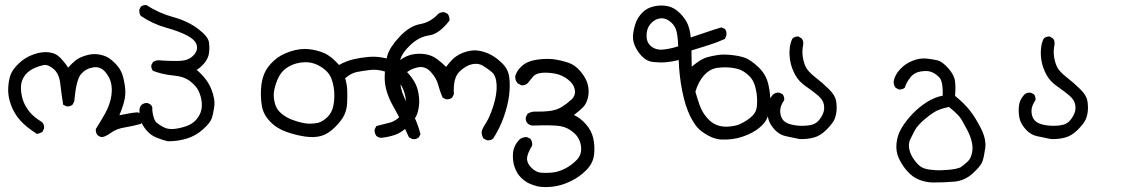

<svg xmlns="http://www.w3.org/2000/svg" viewBox="-20 -444 4540 764"><path d="M386.7 101.6Q376 100.6 368.2 93.8Q360.4 85 361.3 69.3Q379.9 40 397 9.8Q414.1 -20.5 420.9 -51.3Q427.7 -82 422.9 -108.9Q418 -135.7 398.4 -158.2Q378.9 -180.7 350.1 -175.8Q321.3 -170.9 302.2 -148.9Q283.2 -127 275.4 -40L268.6 -27.3Q258.8 -19.5 245.1 -20.5L231.4 -27.3Q224.6 -67.4 220.2 -108.9Q215.8 -150.4 193.4 -169.4Q170.9 -188.5 153.8 -185.1Q136.7 -181.6 119.6 -174.3Q102.5 -167 89.4 -155.3Q76.2 -143.6 68.8 -125.5Q61.5 -107.4 64 -81.5Q66.4 -55.7 75.2 -35.6Q84 -15.6 99.1 2.9Q114.3 21.5 147.5 42Q157.2 52.7 155.3 67.4L148.4 81.1Q138.7 86.9 127 88.9Q84 61.5 60.1 34.7Q36.1 7.8 23.4 -27.3Q10.7 -62.5 12.7 -94.7Q14.6 -127 22.5 -147.5Q30.3 -168 55.2 -191.9Q80.1 -215.8 113.3 -227.5Q146.5 -239.3 174.8 -235.8Q203.1 -232.4 221.7 -212.4Q240.2 -192.4 251 -174.8Q265.6 -191.4 280.8 -203.6Q295.9 -215.8 322.8 -223.6Q349.6 -231.4 372.6 -227.5Q395.5 -223.6 410.2 -214.8Q424.8 -206.1 441.4 -188.5Q458 -170.9 465.3 -151.4Q472.7 -131.8 476.6 -105.5Q480.5 -79.1 477.1 -55.2Q473.6 -31.2 455.1 14.6Q476.6 10.7 493.7 7.3Q510.7 3.9 528.3 2.9L541 9.8Q550.8 19.5 547.9 36.1L541 48.8Q509.8 57.6 476.6 63Q443.4 68.4 422.9 83.5Q402.3 98.6 386.7 101.6Z M647.5 118.2Q624 112.3 601.6 103Q579.1 93.8 563 74.7Q546.9 55.7 540 36.1Q533.2 16.6 535.2 -8.8Q536.1 -19.5 543 -26.4Q552.7 -35.2 567.4 -34.2L580.1 -27.3Q587.9 -19.5 585.9 -5.9Q589.8 33.2 605 45.4Q620.1 57.6 636.2 64.5Q652.3 71.3 674.8 68.8Q697.3 66.4 722.2 57.6Q747.1 48.8 761.7 31.2Q776.4 13.7 780.8 -5.4Q785.2 -24.4 781.7 -44.9Q778.3 -65.4 769.5 -83.5Q760.7 -101.6 736.8 -120.6Q712.9 -139.6 669.9 -143.6Q627 -147.5 588.9 -162.1Q581.1 -170.9 582 -184.6L588.9 -197.3Q603.5 -207 624 -203.1Q669.9 -200.2 700.2 -202.1Q730.5 -204.1 749 -222.7Q767.6 -241.2 763.2 -262.7Q758.8 -284.2 726.1 -301.8Q693.4 -319.3 640.6 -334Q587.9 -348.6 540 -380.9Q533.2 -391.6 534.2 -405.3L540 -417Q548.8 -424.8 562.5 -423.8Q612.3 -391.6 669.4 -376Q726.6 -360.4 767.6 -329.6Q808.6 -298.8 811.5 -275.4Q814.5 -252 811.5 -231.9Q808.6 -211.9 794.4 -194.3Q780.3 -176.8 762.7 -166Q804.7 -129.9 820.8 -89.4Q836.9 -48.8 832.5 -18.6Q828.1 11.7 821.8 28.8Q815.4 45.9 787.1 71.3Q758.8 96.7 723.1 107.4Q687.5 118.2 647.5 118.2Z M1496.1 104.5Q1485.4 103.5 1477.5 96.7Q1469.7 85.9 1470.7 71.3L1477.5 57.6Q1504.9 50.8 1531.2 43.9Q1557.6 37.1 1578.6 11.7Q1599.6 -13.7 1595.7 -43Q1591.8 -72.3 1583.5 -90.8Q1575.2 -109.4 1557.6 -129.9Q1540 -150.4 1510.7 -159.7Q1481.4 -168.9 1451.7 -165.5Q1421.9 -162.1 1398.9 -157.2Q1376 -152.3 1353.5 -132.8Q1361.3 -105.5 1361.8 -82.5Q1362.3 -59.6 1361.3 -34.7Q1360.4 -9.8 1350.6 12.2Q1340.8 34.2 1313.5 61.5Q1286.1 88.9 1258.8 96.7Q1231.4 104.5 1195.8 99.6Q1160.2 94.7 1120.6 81.1Q1081.1 67.4 1054.2 39.1Q1027.3 10.7 1022 -22.9Q1016.6 -56.6 1018.6 -89.8Q1020.5 -123 1031.2 -149.9Q1042 -176.8 1068.8 -201.7Q1095.7 -226.6 1135.3 -239.3Q1174.8 -252 1208 -248.5Q1241.2 -245.1 1269.5 -232.9Q1297.9 -220.7 1329.1 -185.5Q1357.4 -201.2 1386.2 -208Q1415 -214.8 1443.8 -217.3Q1472.7 -219.7 1497.1 -215.8Q1521.5 -211.9 1542 -204.6Q1562.5 -197.3 1597.7 -159.7Q1632.8 -122.1 1641.6 -88.4Q1650.4 -54.7 1647.5 -26.4Q1644.5 2 1635.7 19Q1627 36.1 1602.1 60.1Q1577.1 84 1551.3 92.8Q1525.4 101.6 1496.1 104.5ZM1245.1 44.9Q1265.6 39.1 1283.2 21.5Q1300.8 3.9 1306.2 -22Q1311.5 -47.9 1310.1 -75.2Q1308.6 -102.5 1300.3 -127Q1292 -151.4 1272 -167.5Q1252 -183.6 1230.5 -190.9Q1209 -198.2 1183.6 -195.8Q1158.2 -193.4 1137.7 -183.6Q1117.2 -173.8 1103 -158.2Q1088.9 -142.6 1078.6 -112.8Q1068.4 -83 1069.3 -62Q1070.3 -41 1077.1 -22.9Q1084 -4.9 1101.6 9.3Q1119.1 23.4 1141.6 32.2Q1164.1 41 1189 45.9Q1213.9 50.8 1245.1 44.9Z M1918 114.3 1904.3 107.4Q1896.5 95.7 1896.5 81.1Q1897.5 70.3 1913.6 45.4Q1929.7 20.5 1943.8 -24.9Q1958 -70.3 1956.1 -106.9Q1954.1 -143.6 1936 -158.2Q1918 -172.9 1900.4 -183.1Q1882.8 -193.4 1858.4 -188.5Q1834 -183.6 1808.1 -158.7Q1782.2 -133.8 1786.1 -69.3L1779.3 -55.7Q1769.5 -47.9 1754.9 -48.8L1741.2 -55.7Q1730.5 -80.1 1723.6 -106.4Q1716.8 -132.8 1694.3 -157.7Q1671.9 -182.6 1641.1 -175.8Q1610.4 -168.9 1589.4 -148.4Q1568.4 -127.9 1575.7 -94.2Q1583 -60.5 1611.3 -12.2Q1639.6 36.1 1653.3 89.8L1646.5 102.5Q1636.7 111.3 1621.1 109.4L1607.4 102.5Q1579.1 40 1544.4 -21.5Q1509.8 -83 1510.7 -136.7Q1511.7 -190.4 1521.5 -223.6Q1531.2 -256.8 1570.8 -298.8Q1610.4 -340.8 1651.9 -348.1Q1693.4 -355.5 1723.6 -388.7Q1733.4 -396.5 1748 -395.5L1761.7 -388.7Q1769.5 -377 1768.6 -362.3Q1727.5 -308.6 1688 -303.2Q1648.4 -297.9 1614.3 -266.1Q1580.1 -234.4 1572.3 -205.1Q1594.7 -221.7 1619.6 -227.1Q1644.5 -232.4 1671.4 -228.5Q1698.2 -224.6 1719.7 -208.5Q1741.2 -192.4 1754.9 -177.7Q1778.3 -208 1793 -218.3Q1807.6 -228.5 1822.8 -234.4Q1837.9 -240.2 1855.5 -242.7Q1873 -245.1 1893.6 -240.7Q1914.1 -236.3 1935.1 -225.1Q1956.1 -213.9 1979 -191.4Q2002 -168.9 2006.3 -137.2Q2010.7 -105.5 2005.9 -65.4Q2001 -25.4 1984.9 20.5Q1968.8 66.4 1942.4 107.4Q1933.6 115.2 1918 114.3Z M2121.1 297.9Q2103.5 293.9 2086.9 286.6Q2070.3 279.3 2053.2 262.7Q2036.1 246.1 2027.3 219.7Q2018.6 193.4 2021.5 164.1Q2024.4 134.8 2046.9 111.3Q2059.6 100.6 2077.1 101.6L2090.8 108.4Q2098.6 118.2 2097.7 134.8Q2077.1 168.9 2077.1 187.5Q2077.1 206.1 2094.7 223.6Q2112.3 241.2 2132.3 243.2Q2152.3 245.1 2177.2 242.7Q2202.1 240.2 2228 227.1Q2253.9 213.9 2274.9 192.4Q2295.9 170.9 2292 138.7Q2288.1 106.4 2264.2 85Q2240.2 63.5 2210.9 58.1Q2181.6 52.7 2098.6 55.7Q2087.9 54.7 2079.1 46.9Q2070.3 37.1 2072.3 22.5L2079.1 8.8Q2093.8 -1 2114.3 0Q2139.6 1 2167.5 -2.4Q2195.3 -5.9 2216.3 -19Q2237.3 -32.2 2254.4 -48.3Q2271.5 -64.5 2267.1 -87.4Q2262.7 -110.4 2239.7 -127.9Q2216.8 -145.5 2189.5 -150.9Q2162.1 -156.2 2136.7 -154.3Q2111.3 -152.3 2099.6 -137.2Q2087.9 -122.1 2079.1 -112.3Q2069.3 -103.5 2054.7 -104.5L2040 -112.3Q2029.3 -124 2030.3 -141.6Q2036.1 -161.1 2052.2 -177.2Q2068.4 -193.4 2089.4 -200.2Q2110.4 -207 2139.2 -209Q2168 -210.9 2191.9 -207Q2215.8 -203.1 2242.2 -194.3Q2268.6 -185.5 2290.5 -159.2Q2312.5 -132.8 2318.8 -107.4Q2325.2 -82 2319.8 -57.1Q2314.5 -32.2 2300.3 -17.6Q2286.1 -2.9 2263.7 13.7Q2287.1 23.4 2310.5 49.3Q2334 75.2 2340.8 106.9Q2347.7 138.7 2343.8 172.4Q2339.8 206.1 2312.5 233.4Q2285.2 260.7 2250.5 277.3Q2215.8 293.9 2182.6 298.3Q2149.4 302.7 2121.1 297.9Z M2849.6 111.3Q2826.2 109.4 2805.2 99.1Q2784.2 88.9 2765.1 73.2Q2746.1 57.6 2726.6 18.6Q2707 -20.5 2694.8 -81.5Q2682.6 -142.6 2680.7 -205.1Q2652.3 -198.2 2629.4 -196.3Q2606.4 -194.3 2579.6 -197.3Q2552.7 -200.2 2533.7 -220.7Q2514.6 -241.2 2505.4 -263.7Q2496.1 -286.1 2499.5 -310.5Q2502.9 -335 2510.7 -355.5Q2518.6 -376 2536.1 -394Q2553.7 -412.1 2581.1 -418.5Q2608.4 -424.8 2635.3 -419.9Q2662.1 -415 2685.5 -391.6Q2709 -368.2 2717.8 -344.7Q2726.6 -321.3 2728.5 -294.9Q2761.7 -305.7 2791 -315.9Q2820.3 -326.2 2850.6 -335L2864.3 -329.1Q2873 -318.4 2870.1 -301.8L2864.3 -289.1Q2832 -274.4 2798.8 -264.2Q2765.6 -253.9 2731.4 -243.2L2732.4 -178.7Q2750 -193.4 2765.6 -203.1Q2781.2 -212.9 2797.9 -217.3Q2814.5 -221.7 2836.4 -225.1Q2858.4 -228.5 2891.1 -225.1Q2923.8 -221.7 2945.8 -213.4Q2967.8 -205.1 2998 -176.8Q3028.3 -148.4 3037.6 -107.4Q3046.9 -66.4 3044.4 -33.7Q3042 -1 3034.7 21Q3027.3 43 3001.5 64.5Q2975.6 85.9 2935.5 99.6Q2895.5 113.3 2849.6 111.3ZM2929.7 46.9Q2946.3 40 2967.3 22.9Q2988.3 5.9 2991.2 -17.1Q2994.1 -40 2991.7 -63.5Q2989.3 -86.9 2982.4 -107.4Q2975.6 -127.9 2960.9 -142.1Q2946.3 -156.2 2930.2 -164.1Q2914.1 -171.9 2888.2 -174.8Q2862.3 -177.7 2833.5 -173.8Q2804.7 -169.9 2781.7 -144.5Q2758.8 -119.1 2747.1 -79.1Q2754.9 -50.8 2764.6 -23.9Q2774.4 2.9 2793 24.4Q2811.5 45.9 2834 54.2Q2856.4 62.5 2886.2 59.1Q2916 55.7 2929.7 46.9ZM2678.7 -259.8Q2676.8 -309.6 2668.9 -329.1Q2661.1 -348.6 2641.6 -361.8Q2622.1 -375 2602.1 -370.1Q2582 -365.2 2567.4 -347.7Q2552.7 -330.1 2552.7 -301.8Q2552.7 -273.4 2572.8 -258.3Q2592.8 -243.2 2622.6 -247.1Q2652.3 -251 2678.7 -259.8Z M3162.1 109.4Q3134.8 103.5 3107.9 98.1Q3081.1 92.8 3061.5 70.8Q3042 48.8 3037.1 27.8Q3032.2 6.8 3034.2 -19.5Q3036.1 -45.9 3055.7 -67.4Q3066.4 -77.1 3081.1 -75.2L3093.8 -69.3Q3101.6 -59.6 3100.6 -45.9Q3085 -23.4 3084.5 -4.4Q3084 14.6 3092.8 29.3Q3101.6 43.9 3124 50.3Q3146.5 56.6 3171.4 56.6Q3196.3 56.6 3212.4 51.8Q3228.5 46.9 3239.3 33.7Q3250 20.5 3255.9 5.4Q3261.7 -9.8 3258.3 -28.3Q3254.9 -46.9 3234.9 -64Q3214.8 -81.1 3186.5 -100.6Q3158.2 -120.1 3144 -146.5Q3129.9 -172.9 3125 -198.2Q3120.1 -223.6 3122.1 -248Q3124 -272.5 3132.8 -290Q3142.6 -299.8 3157.2 -298.8L3169.9 -291Q3178.7 -280.3 3175.8 -264.6Q3170.9 -241.2 3174.3 -218.3Q3177.7 -195.3 3186.5 -177.2Q3195.3 -159.2 3224.1 -136.7Q3252.9 -114.3 3277.8 -89.8Q3302.7 -65.4 3306.6 -43.9Q3310.5 -22.5 3308.6 -2.4Q3306.6 17.6 3299.3 33.2Q3292 48.8 3268.1 72.8Q3244.1 96.7 3217.8 103.5Q3191.4 110.4 3162.1 109.4Z M3691.4 282.2Q3662.1 281.2 3636.7 271Q3611.3 260.7 3590.8 237.8Q3570.3 214.8 3557.1 187Q3543.9 159.2 3547.4 126Q3550.8 92.8 3568.4 64Q3585.9 35.2 3611.3 8.8Q3636.7 -17.6 3667 -37.1Q3697.3 -56.6 3731.4 -63.5Q3732.4 -120.1 3718.3 -135.3Q3704.1 -150.4 3687.5 -157.2Q3670.9 -164.1 3644 -159.7Q3617.2 -155.3 3601.6 -134.8Q3585.9 -114.3 3580.1 -94.7Q3570.3 -86.9 3556.6 -87.9L3543.9 -94.7Q3535.2 -105.5 3536.1 -121.1Q3541 -146.5 3562 -168.9Q3583 -191.4 3612.3 -202.6Q3641.6 -213.9 3667.5 -210.9Q3693.4 -208 3711.4 -203.6Q3729.5 -199.2 3753.4 -172.4Q3777.3 -145.5 3780.3 -120.1Q3783.2 -94.7 3780.3 -62.5Q3816.4 -33.2 3838.9 -4.9Q3861.3 23.4 3883.3 66.9Q3905.3 110.4 3900.4 145.5Q3895.5 180.7 3889.2 198.7Q3882.8 216.8 3850.6 246.1Q3818.4 275.4 3776.9 278.8Q3735.4 282.2 3691.4 282.2ZM3800.8 222.7Q3833 200.2 3839.8 187Q3846.7 173.8 3849.1 156.7Q3851.6 139.6 3846.2 117.7Q3840.8 95.7 3828.6 72.8Q3816.4 49.8 3805.7 31.2Q3794.9 12.7 3755.9 -18.6Q3728.5 -12.7 3710 -4.4Q3691.4 3.9 3661.6 28.8Q3631.8 53.7 3621.1 73.2Q3610.4 92.8 3602.5 109.4Q3594.7 126 3597.2 143.6Q3599.6 161.1 3608.4 177.2Q3617.2 193.4 3632.8 210Q3648.4 226.6 3675.8 230.5Q3703.1 234.4 3726.1 233.4Q3749 232.4 3766.6 230.5Q3784.2 228.5 3800.8 222.7Z M4162.1 109.4Q4134.8 103.5 4107.9 98.1Q4081.1 92.8 4061.5 70.8Q4042 48.8 4037.1 27.8Q4032.2 6.8 4034.2 -19.5Q4036.1 -45.9 4055.7 -67.4Q4066.4 -77.1 4081.1 -75.2L4093.8 -69.3Q4101.6 -59.6 4100.6 -45.9Q4085 -23.4 4084.5 -4.4Q4084 14.6 4092.8 29.3Q4101.6 43.9 4124 50.3Q4146.5 56.6 4171.4 56.6Q4196.3 56.6 4212.4 51.8Q4228.5 46.9 4239.3 33.7Q4250 20.5 4255.9 5.4Q4261.7 -9.8 4258.3 -28.3Q4254.9 -46.9 4234.9 -64Q4214.8 -81.1 4186.5 -100.6Q4158.2 -120.1 4144 -146.5Q4129.9 -172.9 4125 -198.2Q4120.1 -223.6 4122.1 -248Q4124 -272.5 4132.8 -290Q4142.6 -299.8 4157.2 -298.8L4169.9 -291Q4178.7 -280.3 4175.8 -264.6Q4170.9 -241.2 4174.3 -218.3Q4177.7 -195.3 4186.5 -177.2Q4195.3 -159.2 4224.1 -136.7Q4252.9 -114.3 4277.8 -89.8Q4302.7 -65.4 4306.6 -43.9Q4310.5 -22.5 4308.6 -2.4Q4306.6 17.6 4299.3 33.2Q4292 48.8 4268.1 72.8Q4244.1 96.7 4217.8 103.5Q4191.4 110.4 4162.1 109.4Z"/></svg>

Font: JasonHandwriting4
Style: Regular
Weight: 400
Version: Version 1.01.21